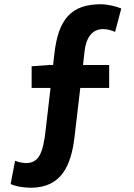

<svg xmlns="http://www.w3.org/2000/svg" viewBox="-20 -774 630 904"><path d="M129 -360H218L196 -171C183 -46 161 -8 103 -6C85 -7 68 -10 51 -17L30 92C48 102 82 109 124 110C270 110 315 5 331 -130L358 -360H494V-468H371L378 -532C385 -593 411 -637 466 -637C490 -637 508 -629 522 -624L551 -734C528 -744 485 -754 455 -754C314 -754 254 -682 236 -520L230 -468H211L129 -462Z"/></svg>

Font: Noto Sans CJK SC
Style: Bold
Weight: 700
Designer: Ryoko NISHIZUKA 西塚涼子 (kana, bopomofo & ideographs); Paul D. Hunt (Latin, Greek & Cyrillic); Sandoll Communications 산돌커뮤니
Foundry: Adobe
Version: Version 2.004;hotconv 1.0.118;makeotfexe 2.5.65603